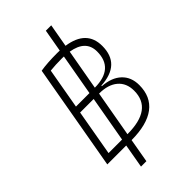

<svg xmlns="http://www.w3.org/2000/svg" viewBox="-298 -938 1182 1182"><g transform="rotate(-45 293.0 -347.0)"><path d="M181.6 156.2 209 0H91.3H44.4L166.5 -693.4Q222.7 -703.1 310.1 -703.1Q321.8 -703.1 333 -702.6L358.9 -849.6H405.8L378.9 -698.2Q538.6 -674.8 538.6 -537.6Q538.6 -378.4 361.8 -369.1L361.3 -364.3Q440.9 -358.9 485.1 -317.4Q529.3 -275.9 529.3 -206.1Q529.3 -105 460 -52.7Q390.6 -0.5 255.9 0L228.5 156.2ZM316.9 -344.2 263.7 -43.9H264.2Q482.4 -43.9 482.4 -204.1Q482.4 -270.5 438.7 -307.4Q395 -344.2 316.9 -344.2ZM216.8 -43.9 270 -344.2H151.9L99.1 -43.9ZM159.7 -388.2H277.3L325.2 -658.7Q316.9 -659.2 308.6 -659.2Q251 -659.2 206.5 -654.3ZM324.2 -388.2Q491.7 -389.2 491.7 -536.1Q491.7 -634.8 371.6 -654.3Z"/></g></svg>

Font: CaskaydiaCove NFP ExtraLight
Style: Italic
Weight: 200
Italic angle: -10°
Designer: Aaron Bell
Foundry: Saja Typeworks
Version: Version 2111.001; VTT 6.35;Nerd Fonts 3.1.1